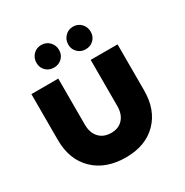

<svg xmlns="http://www.w3.org/2000/svg" viewBox="-175 -910 1023 1060"><g transform="rotate(-30 336.5 -380.0)"><path d="M328.1 5.9Q199.7 5.9 124.3 -67.4Q48.8 -140.6 48.8 -265.1V-558.1H220.2V-264.2Q220.2 -212.4 248.3 -182.1Q276.4 -151.9 325.2 -151.9Q372.1 -151.9 399.4 -182.1Q426.8 -212.4 426.8 -264.2V-558.1H598.1V-265.1Q598.1 -140.6 525.4 -67.4Q452.6 5.9 328.1 5.9ZM159.2 -692.9Q159.2 -723.6 179.7 -744.9Q200.2 -766.1 231 -766.1Q261.7 -766.1 282.5 -744.9Q303.2 -723.6 303.2 -692.9Q303.2 -662.6 282.5 -642.3Q261.7 -622.1 231 -622.1Q200.2 -622.1 179.7 -642.3Q159.2 -662.6 159.2 -692.9ZM433.1 -622.1Q402.8 -622.1 382.3 -642.6Q361.8 -663.1 361.8 -692.9Q361.8 -723.6 382.6 -744.9Q403.3 -766.1 433.1 -766.1Q463.9 -766.1 484.4 -744.9Q504.9 -723.6 504.9 -692.9Q504.9 -662.6 484.4 -642.3Q463.9 -622.1 433.1 -622.1Z"/></g></svg>

Font: Biathlonist
Style: Bold
Weight: 700
Designer: Go4gold
Foundry: Go4gold
Version: Version 3.010;FEAKit 1.0